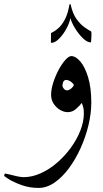

<svg xmlns="http://www.w3.org/2000/svg" viewBox="-74 -587 499 933"><path d="M369.6 -88.4Q369.6 -36.1 356 21Q342.3 78.1 317.9 132.3Q293.5 186.5 261 230.5Q228.5 274.4 190.9 300.3Q153.3 326.2 113.3 326.2Q69.3 326.2 31.2 312.5Q-6.8 298.8 -30.3 284.2Q-53.7 269.5 -53.7 267.1Q-53.7 263.7 -52 260Q-50.3 256.3 -48.3 256.3Q-45.4 256.3 -28.6 260.7Q-11.7 265.1 8.3 269.5Q28.3 273.9 40.5 273.9Q82.5 273.9 124.8 254.6Q167 235.4 204.3 202.9Q241.7 170.4 271 129.9Q300.3 89.4 316.9 46.4Q333.5 3.4 333.5 -36.1Q333.5 -53.7 330.6 -65.4Q327.6 -77.1 323.7 -86.9Q312.5 -72.8 295.2 -57.4Q277.8 -42 254.9 -42Q236.8 -42 218.3 -52.7Q199.7 -63.5 187 -82.5Q174.3 -101.6 174.3 -126Q174.3 -153.3 184.8 -185.8Q195.3 -218.3 210.9 -247.6Q226.6 -276.9 243.4 -295.7Q260.3 -314.5 272.5 -314.5Q293.5 -314.5 315.9 -288.6Q338.4 -262.7 354 -212.2Q369.6 -161.6 369.6 -88.4ZM285.2 -174.3Q277.8 -186 266.8 -192.4Q255.9 -198.7 249 -198.7Q238.3 -198.7 233.9 -190.2Q229.5 -181.6 229.5 -169.9Q229.5 -164.1 236.1 -156Q242.7 -147.9 252 -147.9Q260.3 -147.9 270.8 -156Q281.2 -164.1 285.2 -174.3ZM370.6 -422.4Q370.6 -414.1 369.6 -398.7Q368.7 -383.3 367.7 -380.9Q349.6 -380.9 328.4 -401.6Q307.1 -422.4 290.3 -450.2Q273.4 -478 268.1 -499Q263.2 -473.6 247.6 -445.6Q231.9 -417.5 212.4 -398.2Q192.9 -378.9 175.8 -378.9Q173.3 -378.9 173.3 -381.3Q173.3 -387.2 173.6 -393.1Q173.8 -398.9 173.8 -407.7Q173.8 -413.1 173.8 -419.2Q173.8 -425.3 173.8 -426.3Q173.8 -426.8 184.8 -432.1Q195.8 -437.5 211.4 -451.7Q227.1 -465.8 241.5 -492.9Q255.9 -520 263.2 -564Q263.2 -566.9 266.6 -566.9Q269.5 -566.9 269.5 -564Q279.3 -520 298.3 -493.9Q317.4 -467.8 337.2 -454.1Q356.9 -440.4 368.2 -434.6Q369.6 -434.1 370.1 -429.4Q370.6 -424.8 370.6 -422.4Z"/></svg>

Font: Rohingya Solluk
Style: Regular
Weight: 400
Designer: SIL International
Foundry: SIL International
Version: Version 1.001